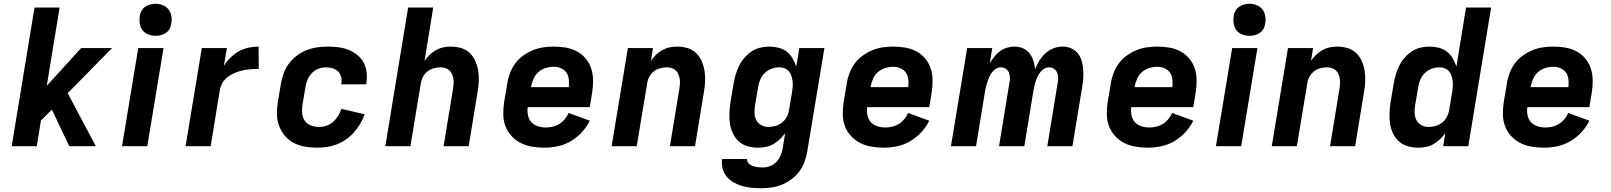

<svg xmlns="http://www.w3.org/2000/svg" viewBox="-20 -775 8540 1018"><path d="M42 0 163 -735H296L228 -320L410 -520H574L339 -281L488 0H347L255 -194L197 -136L175 0Z M627 0 713 -520H847L761 0ZM805 -585Q785 -585 766 -592.5Q747 -600 735.5 -615Q724 -630 721 -650Q718 -670 721 -690Q723 -705 730.5 -718Q738 -731 750.5 -739.5Q763 -748 777 -751.5Q791 -755 805 -755Q825 -755 843.5 -747.5Q862 -740 873.5 -725Q885 -710 888.5 -690Q892 -670 888 -650Q886 -635 879 -622Q872 -609 859.5 -600.5Q847 -592 833 -588.5Q819 -585 805 -585Z M964 0 1050 -520H1183L1167 -426Q1182 -450 1202.5 -470Q1223 -490 1247.5 -503.5Q1272 -517 1298.5 -522.5Q1325 -528 1351 -528L1352 -410Q1337 -410 1321 -409Q1305 -408 1290 -406Q1275 -404 1259.5 -400Q1244 -396 1229 -390Q1214 -384 1200 -375.5Q1186 -367 1174.5 -355.5Q1163 -344 1156 -329.5Q1149 -315 1146 -300L1097 0Z M1662 8Q1629 8 1597 2.5Q1565 -3 1538 -17Q1511 -31 1491 -54.5Q1471 -78 1460 -107Q1449 -136 1448.5 -168.5Q1448 -201 1453 -234L1470 -334Q1475 -362 1485 -389Q1495 -416 1513 -439.5Q1531 -463 1555 -481Q1579 -499 1606.5 -509.5Q1634 -520 1662 -524Q1690 -528 1717 -528Q1746 -528 1774 -524.5Q1802 -521 1827 -511Q1852 -501 1873 -484.5Q1894 -468 1907 -445Q1920 -422 1923.5 -394Q1927 -366 1923 -338L1921 -328H1789L1790 -332Q1793 -350 1788.5 -367.5Q1784 -385 1772 -396.5Q1760 -408 1743 -413Q1726 -418 1708 -418Q1689 -418 1669.5 -411Q1650 -404 1635 -389Q1620 -374 1611.5 -354.5Q1603 -335 1600 -316L1583 -216Q1580 -194 1582.5 -172Q1585 -150 1597 -133.5Q1609 -117 1629 -109.5Q1649 -102 1672 -102Q1691 -102 1711 -108.5Q1731 -115 1746.5 -129Q1762 -143 1773 -161Q1784 -179 1790 -198L1913 -169Q1905 -144 1890.5 -119.5Q1876 -95 1857.5 -74Q1839 -53 1815.5 -36.5Q1792 -20 1766.5 -10Q1741 0 1714.5 4Q1688 8 1662 8Z M2023 0 2144 -735H2277L2231 -452Q2243 -470 2258 -484.5Q2273 -499 2292 -509.5Q2311 -520 2331 -524Q2351 -528 2370 -528Q2399 -528 2425.5 -520Q2452 -512 2471 -493.5Q2490 -475 2500.5 -450.5Q2511 -426 2515.5 -398.5Q2520 -371 2518.5 -342.5Q2517 -314 2512 -286L2465 0H2332L2382 -304Q2384 -317 2385 -330.5Q2386 -344 2384 -356.5Q2382 -369 2377 -381Q2372 -393 2363 -401.5Q2354 -410 2341.5 -414Q2329 -418 2316 -418Q2298 -418 2279.5 -413Q2261 -408 2246 -396Q2231 -384 2222 -366.5Q2213 -349 2211 -331L2156 0Z M2866 8Q2833 8 2800.5 2.5Q2768 -3 2740.5 -17Q2713 -31 2692 -54Q2671 -77 2660 -106Q2649 -135 2648.5 -168Q2648 -201 2653 -234L2670 -334Q2674 -361 2684.5 -388.5Q2695 -416 2712.5 -439.5Q2730 -463 2754.5 -480.5Q2779 -498 2806 -509Q2833 -520 2861 -524Q2889 -528 2916 -528Q2949 -528 2980.5 -522.5Q3012 -517 3039 -502.5Q3066 -488 3085.5 -464.5Q3105 -441 3114.5 -412Q3124 -383 3124.5 -350.5Q3125 -318 3120 -286L3107 -207H2778Q2775 -184 2779.5 -163Q2784 -142 2797.5 -127Q2811 -112 2832 -105.5Q2853 -99 2875 -99Q2893 -99 2911.5 -103.5Q2930 -108 2946 -118Q2962 -128 2974.5 -143Q2987 -158 2995 -176L3107 -135Q3091 -102 3064.5 -73.5Q3038 -45 3005.5 -26Q2973 -7 2937 0.5Q2901 8 2866 8ZM2796 -313H2996Q2998 -334 2996 -354Q2994 -374 2983.5 -389.5Q2973 -405 2954.5 -413Q2936 -421 2916 -421Q2895 -421 2873.5 -414.5Q2852 -408 2835 -393Q2818 -378 2809 -357.5Q2800 -337 2796 -317Z M3223 0 3309 -520H3442L3431 -452Q3443 -470 3458 -484.5Q3473 -499 3492 -509.5Q3511 -520 3531 -524Q3551 -528 3570 -528Q3599 -528 3625.5 -520Q3652 -512 3671 -493.5Q3690 -475 3700.5 -450.5Q3711 -426 3715.5 -398.5Q3720 -371 3718.5 -342.5Q3717 -314 3712 -286L3665 0H3532L3582 -304Q3584 -317 3585 -330.5Q3586 -344 3584 -356.5Q3582 -369 3577 -381Q3572 -393 3563 -401.5Q3554 -410 3541.5 -414Q3529 -418 3516 -418Q3498 -418 3479.5 -413Q3461 -408 3446 -396Q3431 -384 3422 -366.5Q3413 -349 3411 -331L3356 0Z M4016 223Q3990 223 3964.5 220.5Q3939 218 3915 211Q3891 204 3869.5 192Q3848 180 3833 161.5Q3818 143 3811.5 118.5Q3805 94 3809 68H3941Q3940 82 3949.5 91.5Q3959 101 3972 105.5Q3985 110 3998 111.5Q4011 113 4025 113Q4044 113 4063.5 105.5Q4083 98 4097 83Q4111 68 4119 49Q4127 30 4130 11L4143 -69Q4130 -51 4114 -36Q4098 -21 4079.5 -10.5Q4061 0 4040 4Q4019 8 3999 8Q3970 8 3943 0Q3916 -8 3896.5 -26Q3877 -44 3865.5 -68.5Q3854 -93 3850 -120.5Q3846 -148 3847.5 -176.5Q3849 -205 3853 -234L3870 -334Q3874 -358 3881 -381Q3888 -404 3899 -426.5Q3910 -449 3927 -468.5Q3944 -488 3964.5 -502Q3985 -516 4009.5 -522Q4034 -528 4057 -528Q4083 -528 4107.5 -522Q4132 -516 4151 -501.5Q4170 -487 4182 -466Q4194 -445 4202 -422L4218 -520H4351L4260 29Q4255 56 4245.5 83Q4236 110 4218.5 133.5Q4201 157 4177 175Q4153 193 4126 204Q4099 215 4071.5 219Q4044 223 4016 223ZM4054 -102Q4072 -102 4090.5 -107Q4109 -112 4125 -124Q4141 -136 4150.5 -153.5Q4160 -171 4163 -189L4180 -289Q4182 -304 4183 -318.5Q4184 -333 4182 -347Q4180 -361 4175.5 -374.5Q4171 -388 4162 -398Q4153 -408 4140 -413Q4127 -418 4112 -418Q4092 -418 4072 -411Q4052 -404 4036.5 -389.5Q4021 -375 4012 -355.5Q4003 -336 4000 -316L3983 -216Q3980 -196 3980.5 -175.5Q3981 -155 3990 -138Q3999 -121 4016.5 -111.5Q4034 -102 4054 -102Z M4666 8Q4633 8 4600.5 2.5Q4568 -3 4540.5 -17Q4513 -31 4492 -54Q4471 -77 4460 -106Q4449 -135 4448.5 -168Q4448 -201 4453 -234L4470 -334Q4474 -361 4484.5 -388.5Q4495 -416 4512.5 -439.5Q4530 -463 4554.5 -480.5Q4579 -498 4606 -509Q4633 -520 4661 -524Q4689 -528 4716 -528Q4749 -528 4780.5 -522.5Q4812 -517 4839 -502.5Q4866 -488 4885.5 -464.5Q4905 -441 4914.5 -412Q4924 -383 4924.5 -350.5Q4925 -318 4920 -286L4907 -207H4578Q4575 -184 4579.5 -163Q4584 -142 4597.5 -127Q4611 -112 4632 -105.5Q4653 -99 4675 -99Q4693 -99 4711.5 -103.5Q4730 -108 4746 -118Q4762 -128 4774.5 -143Q4787 -158 4795 -176L4907 -135Q4891 -102 4864.5 -73.5Q4838 -45 4805.5 -26Q4773 -7 4737 0.5Q4701 8 4666 8ZM4596 -313H4796Q4798 -334 4796 -354Q4794 -374 4783.5 -389.5Q4773 -405 4754.5 -413Q4736 -421 4716 -421Q4695 -421 4673.5 -414.5Q4652 -408 4635 -393Q4618 -378 4609 -357.5Q4600 -337 4596 -317Z M5022 0 5108 -520H5241L5228 -440Q5239 -458 5252 -474.5Q5265 -491 5282 -503.5Q5299 -516 5319 -522Q5339 -528 5359 -528Q5383 -528 5404 -519Q5425 -510 5438.5 -492.5Q5452 -475 5459 -453Q5466 -431 5468 -408Q5477 -431 5490.5 -453Q5504 -475 5523 -492.5Q5542 -510 5566 -519Q5590 -528 5614 -528Q5638 -528 5659 -519Q5680 -510 5694 -493Q5708 -476 5714.5 -454Q5721 -432 5723 -408.5Q5725 -385 5723.5 -361.5Q5722 -338 5718 -314L5666 0H5533L5588 -336Q5591 -350 5590.5 -364.5Q5590 -379 5584.5 -391Q5579 -403 5567.5 -410.5Q5556 -418 5542 -418Q5529 -418 5517 -411Q5505 -404 5496 -392.5Q5487 -381 5481 -368.5Q5475 -356 5471 -343.5Q5467 -331 5464 -318Q5461 -305 5459 -292L5411 0H5277L5332 -336Q5335 -350 5334.5 -364.5Q5334 -379 5329 -391Q5324 -403 5312.5 -410.5Q5301 -418 5287 -418Q5274 -418 5261.5 -411Q5249 -404 5240.5 -392.5Q5232 -381 5226 -368.5Q5220 -356 5216 -343.5Q5212 -331 5208.5 -318Q5205 -305 5203 -292L5155 0Z M6066 8Q6033 8 6000.5 2.5Q5968 -3 5940.5 -17Q5913 -31 5892 -54Q5871 -77 5860 -106Q5849 -135 5848.5 -168Q5848 -201 5853 -234L5870 -334Q5874 -361 5884.5 -388.5Q5895 -416 5912.5 -439.5Q5930 -463 5954.5 -480.5Q5979 -498 6006 -509Q6033 -520 6061 -524Q6089 -528 6116 -528Q6149 -528 6180.5 -522.5Q6212 -517 6239 -502.5Q6266 -488 6285.5 -464.5Q6305 -441 6314.5 -412Q6324 -383 6324.5 -350.5Q6325 -318 6320 -286L6307 -207H5978Q5975 -184 5979.5 -163Q5984 -142 5997.5 -127Q6011 -112 6032 -105.5Q6053 -99 6075 -99Q6093 -99 6111.5 -103.5Q6130 -108 6146 -118Q6162 -128 6174.5 -143Q6187 -158 6195 -176L6307 -135Q6291 -102 6264.5 -73.5Q6238 -45 6205.5 -26Q6173 -7 6137 0.5Q6101 8 6066 8ZM5996 -313H6196Q6198 -334 6196 -354Q6194 -374 6183.5 -389.5Q6173 -405 6154.5 -413Q6136 -421 6116 -421Q6095 -421 6073.5 -414.5Q6052 -408 6035 -393Q6018 -378 6009 -357.5Q6000 -337 5996 -317Z M6427 0 6513 -520H6647L6561 0ZM6605 -585Q6585 -585 6566 -592.5Q6547 -600 6535.5 -615Q6524 -630 6521 -650Q6518 -670 6521 -690Q6523 -705 6530.5 -718Q6538 -731 6550.5 -739.5Q6563 -748 6577 -751.5Q6591 -755 6605 -755Q6625 -755 6643.5 -747.5Q6662 -740 6673.5 -725Q6685 -710 6688.5 -690Q6692 -670 6688 -650Q6686 -635 6679 -622Q6672 -609 6659.5 -600.5Q6647 -592 6633 -588.5Q6619 -585 6605 -585Z M6723 0 6809 -520H6942L6931 -452Q6943 -470 6958 -484.5Q6973 -499 6992 -509.5Q7011 -520 7031 -524Q7051 -528 7070 -528Q7099 -528 7125.5 -520Q7152 -512 7171 -493.5Q7190 -475 7200.5 -450.5Q7211 -426 7215.5 -398.5Q7220 -371 7218.5 -342.5Q7217 -314 7212 -286L7165 0H7032L7082 -304Q7084 -317 7085 -330.5Q7086 -344 7084 -356.5Q7082 -369 7077 -381Q7072 -393 7063 -401.5Q7054 -410 7041.5 -414Q7029 -418 7016 -418Q6998 -418 6979.5 -413Q6961 -408 6946 -396Q6931 -384 6922 -366.5Q6913 -349 6911 -331L6856 0Z M7499 8Q7470 8 7443 0Q7416 -8 7396.5 -26Q7377 -44 7365.5 -68.5Q7354 -93 7350 -120.5Q7346 -148 7347.5 -176.5Q7349 -205 7353 -234L7370 -334Q7374 -358 7381 -381Q7388 -404 7399 -426.5Q7410 -449 7427 -468.5Q7444 -488 7464.5 -502Q7485 -516 7509.5 -522Q7534 -528 7557 -528Q7583 -528 7607.5 -522Q7632 -516 7651 -501.5Q7670 -487 7682 -466Q7694 -445 7702 -422L7753 -735H7886L7765 0H7632L7643 -69Q7630 -51 7614 -36Q7598 -21 7579.5 -10.5Q7561 0 7540 4Q7519 8 7499 8ZM7554 -102Q7572 -102 7590.5 -107Q7609 -112 7625 -124Q7641 -136 7650.5 -153.5Q7660 -171 7663 -189L7680 -289Q7682 -304 7683 -318.5Q7684 -333 7682 -347Q7680 -361 7675.5 -374.5Q7671 -388 7662 -398Q7653 -408 7640 -413Q7627 -418 7612 -418Q7592 -418 7572 -411Q7552 -404 7536.5 -389.5Q7521 -375 7512 -355.5Q7503 -336 7500 -316L7483 -216Q7480 -196 7480.5 -175.5Q7481 -155 7490 -138Q7499 -121 7516.5 -111.5Q7534 -102 7554 -102Z M8166 8Q8133 8 8100.5 2.5Q8068 -3 8040.5 -17Q8013 -31 7992 -54Q7971 -77 7960 -106Q7949 -135 7948.5 -168Q7948 -201 7953 -234L7970 -334Q7974 -361 7984.5 -388.5Q7995 -416 8012.5 -439.5Q8030 -463 8054.5 -480.5Q8079 -498 8106 -509Q8133 -520 8161 -524Q8189 -528 8216 -528Q8249 -528 8280.5 -522.5Q8312 -517 8339 -502.5Q8366 -488 8385.5 -464.5Q8405 -441 8414.5 -412Q8424 -383 8424.5 -350.5Q8425 -318 8420 -286L8407 -207H8078Q8075 -184 8079.5 -163Q8084 -142 8097.5 -127Q8111 -112 8132 -105.5Q8153 -99 8175 -99Q8193 -99 8211.5 -103.5Q8230 -108 8246 -118Q8262 -128 8274.5 -143Q8287 -158 8295 -176L8407 -135Q8391 -102 8364.5 -73.5Q8338 -45 8305.5 -26Q8273 -7 8237 0.5Q8201 8 8166 8ZM8096 -313H8296Q8298 -334 8296 -354Q8294 -374 8283.5 -389.5Q8273 -405 8254.5 -413Q8236 -421 8216 -421Q8195 -421 8173.5 -414.5Q8152 -408 8135 -393Q8118 -378 8109 -357.5Q8100 -337 8096 -317Z"/></svg>

Font: Iosevka Aile Extrabold
Style: Italic
Weight: 800
Italic angle: -9°
Designer: Belleve Invis
Foundry: Belleve Invis
Version: Version 31.1.0; ttfautohint (v1.8.4)